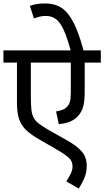

<svg xmlns="http://www.w3.org/2000/svg" viewBox="-20 -916 608 1120"><path d="M568 -551H474V-380Q474 -329 466.5 -299Q459 -269 441 -246Q404 -198 323 -192L307 -266Q329 -270 344.5 -275.5Q360 -281 370 -292Q382 -304 387.5 -321.5Q393 -339 393 -380V-551H160V-353Q160 -307 163 -278Q166 -249 176 -230Q186 -211 206 -195.5Q226 -180 260 -160L370 -98Q433 -62 459.5 -29.5Q486 3 486 53Q486 93 469.5 128.5Q453 164 439 184L367 142Q380 122 391.5 99.5Q403 77 403 55Q403 36 395 21.5Q387 7 363 -10.5Q339 -28 290 -56L203 -106Q164 -129 136.5 -153.5Q109 -178 95 -212Q79 -248 79 -316V-551H0V-622H568ZM394 -615Q373 -694 352.5 -739.5Q332 -785 307 -804Q282 -823 248 -823Q226 -823 209 -818.5Q192 -814 178 -809L154 -882Q193 -896 245 -896Q299 -896 338.5 -870.5Q378 -845 409.5 -783.5Q441 -722 469 -615Z"/></svg>

Font: RS Noto Sans
Style: Regular
Weight: 400
Designer: Monotype Design Team
Foundry: Monotype Imaging Inc.
Version: Version 3.10